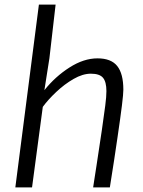

<svg xmlns="http://www.w3.org/2000/svg" viewBox="-20 -819 625 839"><path d="M47 0 150 -799H223L196 -565L174 -425Q221.5 -484.5 283.8 -524.2Q346 -564 406 -564Q465.5 -564 492.2 -530.5Q519 -497 519 -427Q519 -418 517.5 -401Q516 -384 512.8 -358.2Q509.5 -332.5 504.8 -297.8Q500 -263 493.5 -218.8Q487 -174.5 478.8 -120Q470.5 -65.5 460 0H387Q388 -6.5 392 -32.8Q396 -59 401.5 -94Q407 -129 412 -163.5Q417 -198 420.8 -222.2Q424.5 -246.5 425 -250Q435 -320 440 -358.2Q445 -396.5 445 -421Q445 -461 430.2 -479Q415.5 -497 377 -497Q341.5 -497 301.5 -474Q261.5 -451 225.8 -417.2Q190 -383.5 167 -352L120 0Z"/></svg>

Font: Koeln Type Sans Light
Style: Italic
Weight: 300
Italic angle: -7.5°
Designer: Eben Sorkin
Foundry: Eben Sorkin
Version: Version 2.001